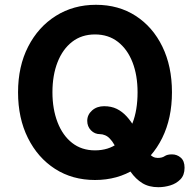

<svg xmlns="http://www.w3.org/2000/svg" viewBox="-20 -735 799 800"><path d="M375.8 15Q281.8 15 209.6 -31.2Q137.5 -77.5 96.4 -159.9Q55.2 -242.2 55.2 -350.5Q55.2 -458.8 97.4 -540.9Q139.5 -623 212.9 -669Q286.2 -715 379.8 -715Q474 -715 545.2 -669Q616.5 -623 656.5 -540.9Q696.5 -458.8 696.5 -350.5Q696.5 -242.2 655.8 -159.9Q615 -77.5 542.5 -31.2Q470 15 375.8 15ZM375.8 -108.5Q431.5 -108.5 471.1 -138Q510.8 -167.5 532 -221.8Q553.2 -276 553.2 -350.5Q553.2 -421.5 532 -475.8Q510.8 -530 471.1 -560.8Q431.5 -591.5 375.8 -591.5Q320.2 -591.5 280.6 -560.8Q241 -530 219.8 -475.8Q198.5 -421.5 198.5 -350.5Q198.5 -280.5 219.8 -225.5Q241 -170.5 280.6 -139.5Q320.2 -108.5 375.8 -108.5ZM639.8 45Q600.5 45 573 28Q545.5 11 524.5 -18.8Q503.5 -48.5 482.2 -86.2Q467 -113.2 457.4 -130.2Q447.8 -147.2 437.8 -157.2Q429 -166.8 418 -171.4Q407 -176 397.2 -176Q374.5 -176 359 -192Q343.5 -208 343.5 -231.5Q343.5 -256.8 363.5 -274.6Q383.5 -292.5 413.8 -292.5Q443.8 -292.5 466.5 -281.4Q489.2 -270.2 507.6 -250.1Q526 -230 541.4 -203.1Q556.8 -176.2 571.8 -143.8Q586 -115.2 600.9 -96.1Q615.8 -77 637.2 -77Q655.5 -77 666.1 -84.4Q676.8 -91.8 696.5 -91.8Q717.5 -91.8 733.2 -78.1Q749 -64.5 749 -36.2Q749 -5.5 731.8 12.2Q714.5 30 689.6 37.5Q664.8 45 639.8 45Z"/></svg>

Font: National Park
Style: Regular
Weight: 400
Designer: Andrea Herstowski, Ben Hoepner
Version: Version 1.009